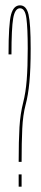

<svg xmlns="http://www.w3.org/2000/svg" viewBox="-20 -700 152 720"><path d="M50 -93Q50 -172 53 -222.5Q56 -273 67 -316Q76.5 -353 80.2 -400.5Q84 -448 84 -518Q84 -594 79 -631.5Q74 -669 55 -669Q36 -669 29.5 -631.5Q23 -594 23 -496H12Q12 -611 21.5 -645.5Q31 -680 55 -680Q79 -680 87 -645.5Q95 -611 95 -518Q95 -440 90.2 -391Q85.5 -342 76 -307Q66 -269.5 63.5 -217.8Q61 -166 61 -93ZM50 -46H61V0H50Z"/></svg>

Font: Anybody UltraCondensed Thin
Style: Regular
Weight: 100
Width: 1
Designer: Tyler Finck
Foundry: Etcetera Type Company
Version: Version 1.110